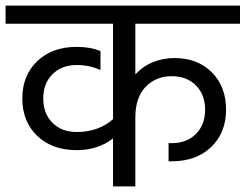

<svg xmlns="http://www.w3.org/2000/svg" viewBox="-30 -668 880 688"><path d="M830 -583H455V-401Q481 -430 517.5 -445Q554 -460 595 -460Q678 -460 729 -409Q780 -358 780 -275Q780 -192 726.5 -141Q673 -90 585 -90H574V-155H585Q639 -155 672 -188Q705 -221 705 -275Q705 -329 672 -362Q639 -395 585 -395Q529 -395 492 -357Q455 -319 455 -247V0H375V-172Q321 -130 245 -130Q157 -130 103.5 -181Q50 -232 50 -315Q50 -398 103.5 -449Q157 -500 245 -500Q294 -500 330 -485V-417Q291 -435 245 -435Q191 -435 158 -402Q125 -369 125 -315Q125 -261 158 -228Q191 -195 245 -195Q286 -195 319 -207.5Q352 -220 375 -241V-583H-10V-648H830Z"/></svg>

Font: Madhuban Light
Style: Regular
Weight: 300
Designer: jaikishan Patel
Foundry: MagicType
Version: Version 1.000